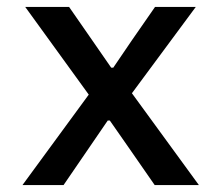

<svg xmlns="http://www.w3.org/2000/svg" viewBox="-20 -536 640 556"><path d="M45 0 237 -262 53 -516H180L248 -418L302 -340H308L361 -418L429 -516H547L362 -266L556 0H428L351 -111L298 -187H292L240 -111L164 0Z"/></svg>

Font: IBM Plex Mono Medium
Style: Regular
Weight: 500
Monospace: yes
Designer: Mike Abbink, Paul van der Laan, Pieter van Rosmalen
Foundry: Bold Monday
Version: Version 2.3